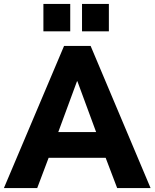

<svg xmlns="http://www.w3.org/2000/svg" viewBox="-32 -951 782 971"><path d="M156.2 0 213.9 -152.8H502.4L560.5 0H729.5L426.3 -718.8H292L-12.2 0ZM359.4 -540 454.1 -283.2H262.7L357.4 -540ZM518.6 -792.5V-931.2H382.8V-792.5ZM323.2 -792.5V-931.2H187.5V-792.5Z"/></svg>

Font: Winston ExtraBold
Style: Regular
Weight: 800
Designer: Vernon Adams, Kim Jin-seong, David Berlow, Cristiano Sobral
Foundry: The Winston Project Authors
Version: Version 3.004